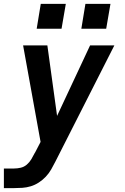

<svg xmlns="http://www.w3.org/2000/svg" viewBox="-24 -754 644 989"><path d="M-4 215V114H48Q65 114 82.5 110Q100 106 114 94Q128 82 137.5 66Q147 50 155 34Q155 34 155 33.5Q155 33 156 33L185 -23L95 -520H220L270 -157L440 -520H565L261 79Q251 99 239.5 119Q228 139 212 156Q196 173 176 186Q156 199 134.5 205.5Q113 212 91.5 213.5Q70 215 48 215ZM523 -606H395L416 -734H545ZM165 -606 186 -734H315L293 -606Z"/></svg>

Font: Iosevka SS04 Extended
Style: Bold Italic
Weight: 700
Width: 7
Italic angle: -9°
Monospace: yes
Designer: Belleve Invis
Foundry: Belleve Invis
Version: Version 19.0.0; ttfautohint (v1.8.4)